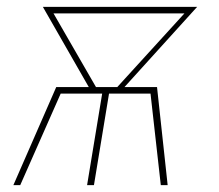

<svg xmlns="http://www.w3.org/2000/svg" viewBox="-20 -540 640 560"><path d="M19 0 144 -286H239L105 -520H555L343 -286H438L469 0H449L419 -267H298L254 0H234L278 -267H157L39 0ZM260 -286H322L518 -501H136Z"/></svg>

Font: Iosevka Aile Thin
Style: Italic
Weight: 100
Italic angle: -9°
Designer: Belleve Invis
Foundry: Belleve Invis
Version: Version 31.1.0; ttfautohint (v1.8.4)